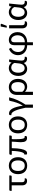

<svg xmlns="http://www.w3.org/2000/svg" viewBox="2232 -3018 958 5462"><g transform="rotate(-90 2711.0 -287.0)"><path d="M450 -466Q450 -450.5 441.8 -442Q433.5 -433.5 418 -433.5H258.5V-140.5Q258.5 -102.5 275 -82.8Q291.5 -63 328 -63H369V-35.5Q369 -26 363 -18.8Q357 -11.5 346.8 -6.5Q336.5 -1.5 323 1Q309.5 3.5 294 3.5Q263.5 3.5 240.2 -6.5Q217 -16.5 201.2 -35Q185.5 -53.5 177.5 -79Q169.5 -104.5 169.5 -135.5V-433.5H13V-472.5Q13 -484 20.8 -492.8Q28.5 -501.5 43.5 -501.5H450Z M729.5 -514.5Q785 -514.5 829.5 -496Q874 -477.5 905.5 -443.5Q937 -409.5 953.8 -361.2Q970.5 -313 970.5 -253.5Q970.5 -193.5 953.8 -145.5Q937 -97.5 905.5 -63.5Q874 -29.5 829.5 -11.2Q785 7 729.5 7Q673.5 7 628.8 -11.2Q584 -29.5 552.5 -63.5Q521 -97.5 504.2 -145.5Q487.5 -193.5 487.5 -253.5Q487.5 -313 504.2 -361.2Q521 -409.5 552.5 -443.5Q584 -477.5 628.8 -496Q673.5 -514.5 729.5 -514.5ZM729.5 -62.5Q804.5 -62.5 841.5 -112.8Q878.5 -163 878.5 -253Q878.5 -343.5 841.5 -394Q804.5 -444.5 729.5 -444.5Q691.5 -444.5 663.2 -431.5Q635 -418.5 616.2 -394Q597.5 -369.5 588.2 -333.8Q579 -298 579 -253Q579 -163 616.2 -112.8Q653.5 -62.5 729.5 -62.5Z M1586 -459.5Q1586 -447.5 1578.8 -439.2Q1571.5 -431 1557 -431H1483.5Q1483 -402.5 1482.5 -378Q1482 -353.5 1482 -328.5Q1482 -269 1484 -226.2Q1486 -183.5 1489.8 -154Q1493.5 -124.5 1499.5 -106.5Q1505.5 -88.5 1513.5 -79Q1521.5 -69.5 1531.5 -66.2Q1541.5 -63 1554 -63H1573V-27Q1573 -12.5 1556.2 -4.8Q1539.5 3 1514 3Q1484.5 3 1462.2 -7Q1440 -17 1425.5 -38Q1411 -59 1403.8 -92.2Q1396.5 -125.5 1396.5 -172Q1396.5 -194.5 1398.5 -220.8Q1400.5 -247 1403 -278.5Q1405.5 -310 1408 -347.8Q1410.5 -385.5 1412 -431H1227Q1225.5 -345 1219.5 -279Q1213.5 -213 1204 -164.8Q1194.5 -116.5 1181.8 -84Q1169 -51.5 1153.8 -32Q1138.5 -12.5 1120.5 -4.2Q1102.5 4 1083 4Q1077 4 1070.5 3Q1064 2 1058.2 -0.2Q1052.5 -2.5 1049 -6Q1045.5 -9.5 1045.5 -14V-74.5H1055.5Q1070.5 -74.5 1086 -93.8Q1101.5 -113 1114.5 -155.2Q1127.5 -197.5 1137 -265.5Q1146.5 -333.5 1149 -431H1039.5V-468.5Q1039.5 -474 1041.8 -479.8Q1044 -485.5 1048.5 -490.5Q1053 -495.5 1059.2 -498.5Q1065.5 -501.5 1074 -501.5H1586Z M1890 -514.5Q1945.5 -514.5 1990 -496Q2034.5 -477.5 2066 -443.5Q2097.5 -409.5 2114.2 -361.2Q2131 -313 2131 -253.5Q2131 -193.5 2114.2 -145.5Q2097.5 -97.5 2066 -63.5Q2034.5 -29.5 1990 -11.2Q1945.5 7 1890 7Q1834 7 1789.2 -11.2Q1744.5 -29.5 1713 -63.5Q1681.5 -97.5 1664.8 -145.5Q1648 -193.5 1648 -253.5Q1648 -313 1664.8 -361.2Q1681.5 -409.5 1713 -443.5Q1744.5 -477.5 1789.2 -496Q1834 -514.5 1890 -514.5ZM1890 -62.5Q1965 -62.5 2002 -112.8Q2039 -163 2039 -253Q2039 -343.5 2002 -394Q1965 -444.5 1890 -444.5Q1852 -444.5 1823.8 -431.5Q1795.5 -418.5 1776.8 -394Q1758 -369.5 1748.8 -333.8Q1739.5 -298 1739.5 -253Q1739.5 -163 1776.8 -112.8Q1814 -62.5 1890 -62.5Z M2673.5 -506.5Q2659 -442.5 2637.8 -381Q2616.5 -319.5 2589.8 -260.8Q2563 -202 2531.8 -147Q2500.5 -92 2466 -41.5V171H2377V-43Q2359 -127.5 2339 -200.8Q2319 -274 2295.8 -327.8Q2272.5 -381.5 2245.5 -412.2Q2218.5 -443 2185.5 -443H2166.5V-476Q2166.5 -483 2168.5 -489Q2170.5 -495 2175.5 -499.5Q2180.5 -504 2189.5 -506.8Q2198.5 -509.5 2213 -509.5Q2258.5 -509.5 2293.5 -483.8Q2328.5 -458 2355.5 -408Q2382.5 -358 2402 -284.5Q2421.5 -211 2436.5 -116Q2461 -154.5 2481.8 -198Q2502.5 -241.5 2519 -287.5Q2535.5 -333.5 2548.5 -381Q2561.5 -428.5 2571 -476Q2573.5 -493.5 2581.2 -500Q2589 -506.5 2598.5 -506.5Z M2830.5 -132Q2856 -95.5 2889.8 -78.8Q2923.5 -62 2959.5 -62Q3030 -62 3068 -112.5Q3106 -163 3106 -256.5Q3106 -306 3095.8 -341.5Q3085.5 -377 3067.2 -399.8Q3049 -422.5 3023.2 -433Q2997.5 -443.5 2966.5 -443.5Q2938 -443.5 2913.2 -433.2Q2888.5 -423 2870.2 -403.2Q2852 -383.5 2841.2 -355Q2830.5 -326.5 2830.5 -290ZM2741.5 -290Q2741.5 -341.5 2757 -383Q2772.5 -424.5 2801.5 -453.8Q2830.5 -483 2872.2 -498.8Q2914 -514.5 2966.5 -514.5Q3014.5 -514.5 3056.8 -497.5Q3099 -480.5 3130.2 -447.5Q3161.5 -414.5 3179.8 -366.5Q3198 -318.5 3198 -256.5Q3198 -200.5 3183 -152.2Q3168 -104 3140 -68.8Q3112 -33.5 3071.2 -13.2Q3030.5 7 2979.5 7Q2934 7 2896.5 -9.8Q2859 -26.5 2830.5 -56V171.5H2741.5Z M3651.5 -355Q3644 -373 3632.2 -389.2Q3620.5 -405.5 3604.2 -418.2Q3588 -431 3567.2 -438.5Q3546.5 -446 3521.5 -446Q3492 -446 3465.2 -434.2Q3438.5 -422.5 3418.2 -398Q3398 -373.5 3386 -336Q3374 -298.5 3374 -247Q3374 -199 3384.5 -164.8Q3395 -130.5 3412.5 -108.2Q3430 -86 3453.5 -75.5Q3477 -65 3503 -65Q3528 -65 3550.8 -74.8Q3573.5 -84.5 3591.5 -104.2Q3609.5 -124 3621.8 -154.8Q3634 -185.5 3638 -227.5ZM3826 -62.5V-26.5Q3826 -15 3810 -5.5Q3794 4 3765.5 4Q3746 4 3727.8 -1.5Q3709.5 -7 3694 -18.2Q3678.5 -29.5 3667 -47Q3655.5 -64.5 3649.5 -88.5Q3633.5 -63 3614 -45Q3594.5 -27 3572.8 -15.5Q3551 -4 3528 1.5Q3505 7 3482 7Q3440 7 3403.5 -10.2Q3367 -27.5 3340 -60Q3313 -92.5 3297.5 -139Q3282 -185.5 3282 -244.5Q3282 -306.5 3299.2 -356.8Q3316.5 -407 3346.8 -442.2Q3377 -477.5 3417.8 -496.5Q3458.5 -515.5 3506 -515.5Q3533 -515.5 3556.8 -509.5Q3580.5 -503.5 3600.2 -492.8Q3620 -482 3636.2 -467.2Q3652.5 -452.5 3664.5 -435.5L3674 -488Q3680 -506.5 3698 -506.5H3751L3723.5 -236Q3722.5 -211.5 3720.2 -187.8Q3718 -164 3718 -144Q3718 -122 3724 -106.8Q3730 -91.5 3740.8 -81.5Q3751.5 -71.5 3765.8 -67Q3780 -62.5 3796.5 -62.5Z M4240 -60Q4289 -60.5 4326 -75.5Q4363 -90.5 4388 -117.8Q4413 -145 4425.8 -183.2Q4438.5 -221.5 4438.5 -268.5Q4438.5 -308 4427.8 -340.8Q4417 -373.5 4399.2 -397.2Q4381.5 -421 4358.2 -434.2Q4335 -447.5 4310 -447.5Q4276.5 -447.5 4258.2 -426.2Q4240 -405 4240 -357ZM4156.5 -357Q4156.5 -438.5 4197 -476.5Q4237.5 -514.5 4310 -514.5Q4358.5 -514.5 4398.5 -495.5Q4438.5 -476.5 4467.2 -443.5Q4496 -410.5 4512 -365.5Q4528 -320.5 4528 -268.5Q4528 -207 4507.8 -156.2Q4487.5 -105.5 4450 -69.5Q4412.5 -33.5 4359.2 -13.5Q4306 6.5 4240 7V171H4156.5V7Q4091 6.5 4038.2 -13.5Q3985.5 -33.5 3948.8 -68.2Q3912 -103 3892.2 -150.2Q3872.5 -197.5 3872.5 -253.5Q3872.5 -298.5 3885.2 -338.2Q3898 -378 3921.2 -411Q3944.5 -444 3977.2 -469.2Q4010 -494.5 4050 -511L4072.5 -475Q4079 -464.5 4075 -452.8Q4071 -441 4063 -437.5Q4014 -412 3988 -363.8Q3962 -315.5 3962 -253Q3962 -212 3974.5 -177Q3987 -142 4011.5 -116.2Q4036 -90.5 4072.2 -75.5Q4108.5 -60.5 4156.5 -60Z M4636 -506.5H4725V-138.5Q4725 -100.5 4741.5 -80.8Q4758 -61 4794.5 -61H4835.5V-33Q4835.5 -23.5 4829.5 -16.2Q4823.5 -9 4813.2 -4Q4803 1 4789.5 3.5Q4776 6 4760.5 6Q4730 6 4706.8 -4Q4683.5 -14 4667.8 -32.5Q4652 -51 4644 -76.8Q4636 -102.5 4636 -133.5ZM4654 -574 4688 -746.5H4743.5Q4757 -746.5 4762 -737.8Q4767 -729 4762 -714.5L4707 -574Z M5242 -355Q5234.5 -373 5222.8 -389.2Q5211 -405.5 5194.8 -418.2Q5178.5 -431 5157.8 -438.5Q5137 -446 5112 -446Q5082.5 -446 5055.8 -434.2Q5029 -422.5 5008.8 -398Q4988.5 -373.5 4976.5 -336Q4964.5 -298.5 4964.5 -247Q4964.5 -199 4975 -164.8Q4985.5 -130.5 5003 -108.2Q5020.5 -86 5044 -75.5Q5067.5 -65 5093.5 -65Q5118.5 -65 5141.2 -74.8Q5164 -84.5 5182 -104.2Q5200 -124 5212.2 -154.8Q5224.5 -185.5 5228.5 -227.5ZM5416.5 -62.5V-26.5Q5416.5 -15 5400.5 -5.5Q5384.5 4 5356 4Q5336.5 4 5318.2 -1.5Q5300 -7 5284.5 -18.2Q5269 -29.5 5257.5 -47Q5246 -64.5 5240 -88.5Q5224 -63 5204.5 -45Q5185 -27 5163.2 -15.5Q5141.5 -4 5118.5 1.5Q5095.5 7 5072.5 7Q5030.5 7 4994 -10.2Q4957.5 -27.5 4930.5 -60Q4903.5 -92.5 4888 -139Q4872.5 -185.5 4872.5 -244.5Q4872.5 -306.5 4889.8 -356.8Q4907 -407 4937.2 -442.2Q4967.5 -477.5 5008.2 -496.5Q5049 -515.5 5096.5 -515.5Q5123.5 -515.5 5147.2 -509.5Q5171 -503.5 5190.8 -492.8Q5210.5 -482 5226.8 -467.2Q5243 -452.5 5255 -435.5L5264.5 -488Q5270.5 -506.5 5288.5 -506.5H5341.5L5314 -236Q5313 -211.5 5310.8 -187.8Q5308.5 -164 5308.5 -144Q5308.5 -122 5314.5 -106.8Q5320.5 -91.5 5331.2 -81.5Q5342 -71.5 5356.2 -67Q5370.5 -62.5 5387 -62.5Z"/></g></svg>

Font: Lato-Regular
Style: Regular
Weight: 400
Designer: Lukasz Dziedzic with Adam Twardoch and Botio Nikoltchev
Foundry: tyPoland Lukasz Dziedzic
Version: Version 2.015; 2015-08-06; http://www.latofonts.com/